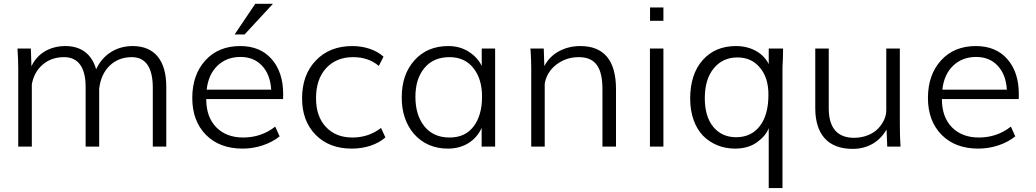

<svg xmlns="http://www.w3.org/2000/svg" viewBox="-20 -749 5294 981"><path d="M142.6 0V-318.4C150.4 -360.4 168.9 -394 198.2 -418.9C227.5 -444.3 264.2 -457 307.6 -457C381.8 -457 417.5 -401.4 417.5 -305.7V0H486.8V-296.4C492.7 -345.7 510.7 -384.8 540.5 -413.6C570.3 -442.4 608.4 -457 653.8 -457C725.6 -457 760.7 -401.4 760.7 -301.8V0H829.6V-305.2C829.6 -439.5 770.5 -513.7 657.7 -513.7C575.7 -513.7 506.3 -471.2 471.2 -395C449.2 -472.7 394 -513.7 314.5 -513.7C235.8 -513.7 171.4 -476.6 140.6 -410.2L137.7 -501H69.3C71.8 -461.9 73.2 -428.2 73.2 -399.9V0Z M1036.1 -291C1041.5 -342.3 1060.1 -383.3 1090.8 -413.1C1122.1 -442.9 1161.1 -458 1208.5 -458C1253.9 -458 1290.5 -443.4 1318.4 -413.6C1346.7 -383.8 1362.3 -343.3 1365.7 -291ZM1219.7 10.3C1290 10.3 1359.4 -12.7 1408.7 -52.2L1386.2 -102.1C1338.9 -64.9 1284.2 -46.4 1222.2 -46.4C1165 -46.4 1119.1 -64 1085 -98.6C1050.8 -133.3 1033.7 -181.6 1033.7 -242.7H1426.3C1426.8 -246.1 1426.8 -254.9 1426.8 -269C1426.8 -342.8 1407.2 -402.3 1368.2 -446.8C1329.6 -491.2 1275.9 -513.7 1207 -513.7C1133.3 -513.7 1073.7 -489.3 1029.3 -440.4C984.9 -391.6 962.4 -327.6 962.4 -248.5C962.4 -169.9 985.8 -107.4 1032.2 -60.1C1078.6 -13.2 1141.1 10.3 1219.7 10.3ZM1229.5 -572.8 1374.5 -729.5H1284.2L1178.7 -572.8Z M1777.3 10.3C1845.7 10.3 1907.7 -10.3 1949.2 -46.9L1926.8 -95.2C1884.3 -62.5 1835.4 -46.4 1780.8 -46.4C1723.6 -46.4 1678.7 -64.5 1645 -100.6C1611.3 -136.7 1594.7 -185.5 1594.7 -246.6C1594.7 -312 1611.8 -363.3 1646.5 -400.9C1681.2 -438.5 1727.1 -457 1784.2 -457C1836.9 -457 1880.9 -441.9 1915.5 -412.1L1939.5 -459.5C1902.8 -493.2 1843.8 -513.7 1780.8 -513.7C1703.1 -513.7 1640.6 -489.3 1593.8 -439.9C1546.9 -391.1 1523.4 -326.7 1523.4 -246.1C1523.4 -169.4 1546.4 -107.9 1592.3 -60.5C1638.7 -13.2 1700.2 10.3 1777.3 10.3Z M2276.9 -46.4C2222.2 -46.4 2179.2 -65.4 2148.4 -103.5C2117.7 -141.6 2102.5 -191.9 2102.5 -254.4C2102.5 -315.4 2117.7 -364.3 2148.4 -401.4C2179.2 -438.5 2221.7 -457 2276.4 -457C2328.6 -457 2369.1 -438.5 2398.4 -401.4C2428.2 -364.7 2442.9 -315.9 2442.9 -254.9C2442.9 -190.9 2428.2 -140.1 2399.4 -102.5C2370.6 -64.9 2330.1 -46.4 2276.9 -46.4ZM2269.5 10.3C2349.6 10.3 2411.1 -30.3 2440.9 -95.2V0H2509.8V-501H2441.4V-412.1C2426.8 -441.9 2404.3 -466.3 2374 -485.4C2343.8 -504.4 2309.1 -513.7 2270.5 -513.7C2198.7 -513.7 2141.1 -489.3 2097.7 -440.9C2054.2 -392.6 2032.7 -329.6 2032.7 -252.9C2030.3 -103.5 2123 11.7 2269.5 10.3Z M2763.2 0V-322.3C2770.5 -361.8 2790.5 -394.5 2823.2 -419.4C2856 -444.3 2893.6 -457 2937 -457C3022.9 -457 3058.1 -403.8 3058.1 -293V0H3127.4V-293C3127.4 -439.9 3066.4 -513.7 2944.8 -513.7C2905.3 -513.7 2868.7 -504.9 2835.4 -486.8C2802.7 -468.8 2777.8 -443.8 2761.2 -411.1L2758.3 -501H2689.9L2691.4 -485.4C2691.9 -474.6 2692.9 -460.4 2693.4 -442.9C2693.8 -425.8 2694.3 -410.2 2694.3 -396V0Z M3369.6 -642.6V-710.9H3301.3V-642.6ZM3369.6 0V-501H3300.8V0Z M3741.2 -47.9C3692.9 -47.9 3653.8 -65.4 3624.5 -100.6C3595.7 -135.7 3581.1 -184.6 3581.1 -246.6C3581.1 -311.5 3596.2 -362.3 3626.5 -399.4C3657.2 -437 3697.8 -455.6 3748 -455.6C3795.4 -455.6 3833.5 -438.5 3862.3 -403.8C3891.6 -369.6 3906.2 -323.7 3906.2 -265.6C3906.2 -196.3 3891.6 -142.6 3861.8 -104.5C3832.5 -66.9 3792.5 -47.9 3741.2 -47.9ZM3978 211.9V-406.2C3980 -436 3981 -466.8 3981 -498C3981 -503.4 3980.5 -502 3980.5 -501H3907.7V-421.4C3880.9 -476.1 3819.8 -513.7 3740.2 -513.7C3669.4 -513.7 3612.8 -489.7 3570.3 -441.9C3527.8 -394 3506.3 -328.1 3506.3 -244.6C3506.3 -164.6 3531.2 -97.7 3572.3 -55.2C3613.8 -13.7 3670.4 10.3 3734.9 10.3C3780.3 10.3 3817.9 -0.5 3847.7 -22C3877.4 -43.5 3897.5 -67.4 3907.7 -94.2V211.9Z M4336.4 11.7C4416.5 11.7 4474.6 -26.9 4509.8 -86.9L4513.2 0H4581.1C4578.6 -34.7 4577.6 -73.7 4577.6 -116.7V-501H4508.3V-185.1C4508.3 -153.3 4493.2 -119.6 4466.3 -91.8C4440.4 -64.5 4395 -44.9 4343.8 -44.9C4258.3 -44.9 4214.4 -95.7 4214.4 -195.3V-501H4145.5V-196.3C4145.5 -64 4209.5 11.7 4336.4 11.7Z M4794.9 -291C4800.3 -342.3 4818.8 -383.3 4849.6 -413.1C4880.9 -442.9 4919.9 -458 4967.3 -458C5012.7 -458 5049.3 -443.4 5077.1 -413.6C5105.5 -383.8 5121.1 -343.3 5124.5 -291ZM4978.5 10.3C5048.8 10.3 5118.2 -12.7 5167.5 -52.2L5145 -102.1C5097.7 -64.9 5043 -46.4 4981 -46.4C4923.8 -46.4 4877.9 -64 4843.8 -98.6C4809.6 -133.3 4792.5 -181.6 4792.5 -242.7H5185.1C5185.5 -246.1 5185.5 -254.9 5185.5 -269C5185.5 -342.8 5166 -402.3 5127 -446.8C5088.4 -491.2 5034.7 -513.7 4965.8 -513.7C4892.1 -513.7 4832.5 -489.3 4788.1 -440.4C4743.7 -391.6 4721.2 -327.6 4721.2 -248.5C4721.2 -169.9 4744.6 -107.4 4791 -60.1C4837.4 -13.2 4899.9 10.3 4978.5 10.3Z"/></svg>

Font: Ride Light
Style: Regular
Weight: 300
Version: Version 3.000